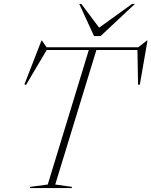

<svg xmlns="http://www.w3.org/2000/svg" viewBox="-20 -955 769 975"><path d="M346 -6 344 0H131.5L133 -6L222.5 -18L431 -701H217L112 -523.5L104 -526.5L190.5 -749H193L216.5 -715H682L726 -749H729L690 -525H681L678 -701H469.5L260.5 -18ZM665 -935 491 -772H457.5L382.5 -935H393L483.5 -814.5L650.5 -935Z"/></svg>

Font: Newsreader Display ExtraLight
Style: Italic
Weight: 275
Italic angle: -17°
Designer: Hugues Gentile
Foundry: Production Type
Version: Version 1.001